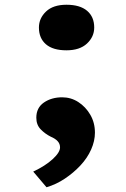

<svg xmlns="http://www.w3.org/2000/svg" viewBox="-20 -565 531 809"><path d="M176 224 120 158Q171 134 202 105.5Q233 77 233 56Q233 41 223 30Q213 19 194 11Q170 -1 151.5 -20Q133 -39 133 -69Q133 -111 165 -133Q197 -155 242 -155Q279 -155 310 -135Q341 -115 360.5 -81.5Q380 -48 380 -6Q380 29 364 65Q348 101 319 132Q290 163 253.5 187.5Q217 212 176 224ZM260 -353Q203 -353 173.5 -378.5Q144 -404 144 -449Q144 -488 174 -516.5Q204 -545 260 -545Q317 -545 347 -519.5Q377 -494 377 -449Q377 -410 346.5 -381.5Q316 -353 260 -353Z"/></svg>

Font: Lexend Mega ExtraBold
Style: Regular
Weight: 800
Designer: Bonnie Shaver-Troup, Thomas Jockin
Foundry: Lexend
Version: Version 1.007